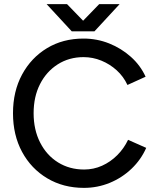

<svg xmlns="http://www.w3.org/2000/svg" viewBox="-20 -899 762 931"><path d="M387 12Q287 12 209 -34.5Q131 -81 87 -162.5Q43 -244 43 -350Q43 -456 87 -537.5Q131 -619 208 -665.5Q285 -712 385 -712Q450 -712 509 -688.5Q568 -665 614.5 -623.5Q661 -582 686 -527L598 -487Q579 -528 546 -558Q513 -588 471.5 -605Q430 -622 385 -622Q315 -622 260 -587Q205 -552 174 -491Q143 -430 143 -350Q143 -270 174.5 -208Q206 -146 261.5 -111.5Q317 -77 388 -77Q434 -77 475 -95.5Q516 -114 548.5 -146.5Q581 -179 601 -221L689 -182Q664 -125 618 -81Q572 -37 512.5 -12.5Q453 12 387 12ZM335 -747V-749L461 -879H560L438 -747ZM328 -747 206 -879H305L431 -749V-747Z"/></svg>

Font: Figtree Light Medium
Style: Regular
Weight: 500
Version: Version 2.001;gftools[0.9.30]